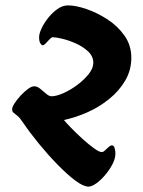

<svg xmlns="http://www.w3.org/2000/svg" viewBox="-20 -655 532 712"><path d="M217 -210Q225 -200 244 -180.5Q263 -161 285.5 -140.5Q308 -120 328 -105.5Q348 -91 357 -91Q363 -91 369.5 -97.5Q376 -104 383 -110Q390 -116 395 -116Q402 -116 405 -106Q408 -96 408 -86Q408 -67 397 -46Q386 -25 370 -6Q354 13 337 25Q320 37 308 37Q289 37 258.5 14Q228 -9 192.5 -45.5Q157 -82 123.5 -123Q90 -164 65 -201Q53 -219 44 -226Q35 -233 30 -237Q25 -241 25 -250Q25 -258 34 -272Q43 -286 56.5 -300.5Q70 -315 83.5 -325Q97 -335 107 -335Q118 -335 129 -326Q140 -317 151 -307.5Q162 -298 171 -298Q189 -298 215 -309.5Q241 -321 266.5 -340Q292 -359 309 -380.5Q326 -402 326 -422Q326 -446 307 -464Q288 -482 261 -494Q234 -506 210 -511.5Q186 -517 176 -517Q171 -517 164 -509.5Q157 -502 150 -494.5Q143 -487 138 -487Q134 -487 129.5 -494.5Q125 -502 125 -517Q125 -530 134 -549.5Q143 -569 158.5 -588.5Q174 -608 193 -621.5Q212 -635 232 -635Q261 -635 300.5 -621.5Q340 -608 378 -583.5Q416 -559 441.5 -523Q467 -487 467 -441Q467 -395 444.5 -356.5Q422 -318 385 -288Q348 -258 304 -238.5Q260 -219 217 -210Z"/></svg>

Font: Alkatra SemiBold
Style: Regular
Weight: 600
Designer: Suman Bhandary
Version: Version 1.100;gftools[0.9.22]